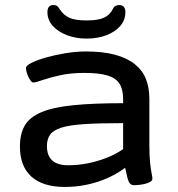

<svg xmlns="http://www.w3.org/2000/svg" viewBox="-20 -734 705 761"><path d="M237 7Q150 7 104.5 -34Q59 -75 59 -153Q59 -204 78.5 -237Q98 -270 144.5 -289.5Q191 -309 270.5 -317Q350 -325 468 -325V-341Q468 -380 453.5 -402.5Q439 -425 405.5 -435Q372 -445 313 -445Q260 -445 217.5 -435.5Q175 -426 148 -416.5Q121 -407 113 -407Q107 -407 102 -413.5Q97 -420 92.5 -429.5Q88 -439 85.5 -448.5Q83 -458 83 -464Q83 -474 105 -485Q127 -496 162 -506Q197 -516 239 -523Q281 -530 321 -530Q388 -530 436 -517Q484 -504 514.5 -479.5Q545 -455 558.5 -420.5Q572 -386 572 -343V-158Q572 -116 575 -88.5Q578 -61 581 -46.5Q584 -32 584 -26Q584 -18 575 -13Q566 -8 553.5 -5Q541 -2 529.5 -1Q518 0 512 0Q501 0 495 -7Q489 -14 485 -29.5Q481 -45 476 -69Q444 -45 405.5 -28Q367 -11 324.5 -2Q282 7 237 7ZM250 -79Q289 -79 327 -86.5Q365 -94 401.5 -108Q438 -122 468 -143V-246Q373 -246 313 -242Q253 -238 221.5 -227.5Q190 -217 178 -199.5Q166 -182 166 -155Q166 -117 187 -98Q208 -79 250 -79ZM323 -581Q281 -581 245.5 -594.5Q210 -608 189 -631.5Q168 -655 168 -686Q168 -700 174 -707Q180 -714 191 -714Q201 -714 206 -710.5Q211 -707 217 -697Q232 -674 255 -663.5Q278 -653 323 -653Q369 -653 392.5 -664Q416 -675 427 -698Q432 -708 438.5 -711Q445 -714 453 -714Q464 -714 470.5 -707Q477 -700 477 -686Q477 -655 457 -631.5Q437 -608 402 -594.5Q367 -581 323 -581Z"/></svg>

Font: Asap Expanded Medium
Style: Regular
Weight: 500
Width: 7
Designer: Pablo Cosgaya
Foundry: Omnibus-Type
Version: Version 3.001